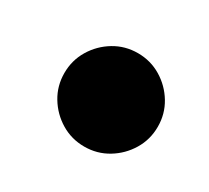

<svg xmlns="http://www.w3.org/2000/svg" viewBox="-70 -628 540 495"><g transform="rotate(30 200.0 -380.0)"><path d="M80 -380Q80 -342 99 -310.5Q118 -279 149.5 -260Q181 -241 219 -241Q257 -241 288.5 -260Q320 -279 339 -310.5Q358 -342 358 -380Q358 -418 339 -449.5Q320 -481 288.5 -500Q257 -519 219 -519Q181 -519 149.5 -500Q118 -481 99 -449.5Q80 -418 80 -380Z"/></g></svg>

Font: text-security-disc
Style: Regular
Weight: 400
Monospace: yes
Foundry: Oskari Noppa
Version: Version 3.000;hotconv 1.0.118;makeotfexe 2.5.65603